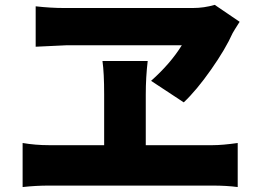

<svg xmlns="http://www.w3.org/2000/svg" viewBox="-20 -754 1040 775"><path d="M713.9 -571.3H249L124 -565.4V-728.5Q185.5 -721.7 237.3 -721.7H758.8Q803.7 -721.7 846.7 -734.4L947.3 -666Q922.9 -627.9 918.9 -620.1Q890.6 -556.6 832 -473.1Q773.4 -389.6 721.7 -340.8L589.8 -427.7Q668 -497.1 713.9 -571.3ZM568.4 -168H837.9Q877.9 -168 939.5 -176.8V1Q894.5 -4.9 837.9 -4.9H177.7Q125 -4.9 71.3 1V-176.8Q123 -168 177.7 -168H400.4V-373Q400.4 -460 393.6 -507.8H576.2Q568.4 -442.4 568.4 -372.1Z"/></svg>

Font: Gen Shin Gothic Heavy
Style: Bold
Weight: 900
Designer: [Source Han Sans]
Ryoko NISHIZUKA  (kana & ideographs); Paul D. Hunt (Latin, Greek & Cyrillic); Wenlong ZHANG  (bopomofo
Version: Version 1.002.20150607